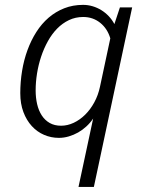

<svg xmlns="http://www.w3.org/2000/svg" viewBox="-20 -551 588 781"><path d="M62.5 -171.9Q62.5 -217.8 69.8 -262.5Q77.1 -307.1 91.8 -347.2Q106.4 -387.2 127.9 -420.9Q149.4 -454.6 177.7 -479Q206.1 -503.4 241.2 -517.3Q276.4 -531.2 317.9 -531.2Q337.9 -531.2 356.7 -525.6Q375.5 -520 392.1 -509.8Q408.7 -499.5 422.4 -485.1Q436 -470.7 445.3 -453.1L467.8 -521H517.6L361.8 209.5H299.3L358.9 -68.8Q347.2 -51.3 331.5 -36.9Q315.9 -22.5 297.9 -12.2Q279.8 -2 259.8 3.9Q239.7 9.8 219.7 9.8Q188 9.8 159.4 -2.4Q130.9 -14.6 109.4 -38.1Q87.9 -61.5 75.2 -95.2Q62.5 -128.9 62.5 -171.9ZM318.4 -481.9Q287.1 -481.9 260.5 -469.2Q233.9 -456.5 212.4 -434.6Q190.9 -412.6 174.6 -383.1Q158.2 -353.5 147.2 -320.3Q136.2 -287.1 130.6 -252Q125 -216.8 125 -183.1Q125 -153.3 131.1 -127.2Q137.2 -101.1 149.9 -81.5Q162.6 -62 182.1 -50.8Q201.7 -39.6 228.5 -39.6Q254.4 -39.6 279.8 -51.5Q305.2 -63.5 326.4 -84.5Q347.7 -105.5 363.5 -134.5Q379.4 -163.6 386.7 -198.2L428.7 -395Q417 -434.6 387.5 -458.3Q357.9 -481.9 318.4 -481.9Z"/></svg>

Font: Ufes Sans Light
Style: Italic
Weight: 200
Designer: Ricardo Esteves & Thais Bronze
Foundry: ProDesignUfes - Ricardo Esteves, Thais Bronze
Version: Version 2.0